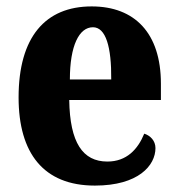

<svg xmlns="http://www.w3.org/2000/svg" viewBox="-20 -569 556 599"><path d="M276 10C412 10 465 -53 465 -107C465 -130 449 -146 430 -152C410 -103 375 -65 315 -65C238 -65 198 -124 196 -257H482V-308C482 -466 400 -549 266 -549C121 -549 38 -453 38 -265C38 -91 116 10 276 10ZM327 -321H198C198 -427 227 -484 270 -484C310 -484 328 -423 327 -321Z"/></svg>

Font: Noto Serif Devanagari Condensed ExtraBold
Style: Regular
Weight: 800
Width: 3
Designer: Universal Thirst, Indian Type Foundry and the Monotype Design Team
Foundry: Monotype Imaging Inc.
Version: Version 2.004